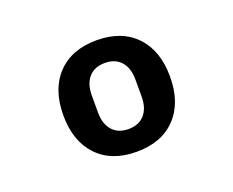

<svg xmlns="http://www.w3.org/2000/svg" viewBox="-72 -827 744 612"><g transform="rotate(-20 300.0 -521.0)"><path d="M119 -521Q119 -609 167 -659.5Q215 -710 300 -710Q385 -710 433 -659.5Q481 -609 481 -521Q481 -433 433 -382.5Q385 -332 300 -332Q215 -332 167 -382.5Q119 -433 119 -521ZM374 -492V-550Q374 -589 354.5 -611Q335 -633 300 -633Q265 -633 245.5 -611Q226 -589 226 -550V-492Q226 -453 245.5 -431Q265 -409 300 -409Q335 -409 354.5 -431Q374 -453 374 -492Z"/></g></svg>

Font: iA Writer Duo S
Style: Bold
Weight: 700
Designer: Mike Abbink, Paul van der Laan, Pieter van Rosmalen, Oliver Reichenstein
Foundry: Bold Monday and Information Architects Inc.
Version: Version 2.000